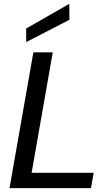

<svg xmlns="http://www.w3.org/2000/svg" viewBox="-20 -970 577 990"><path d="M29 0 152 -700H252L143 -79H463L449 0ZM115 -753V-823L337 -950L338 -868Z"/></svg>

Font: DM Sans 16pt Medium
Style: Italic
Weight: 500
Italic angle: -10°
Version: Version 4.004;gftools[0.9.30]